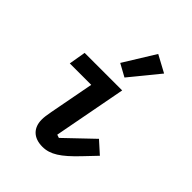

<svg xmlns="http://www.w3.org/2000/svg" viewBox="-226 -919 1053 1053"><g transform="rotate(45 300.0 -392.5)"><path d="M289.4 12.1C350.1 12.1 399.9 -22 476.2 -101.6L547.2 -176.1L478 -238.3L318.9 -86.3L300.1 -92.7L380.3 -516H89.1L72.4 -417.6H238.6L189.3 -157.7C183.6 -126.4 181.1 -110.1 181.1 -90.9C181.1 -29.1 218 12.1 289.4 12.1ZM266 -615.1 339.1 -574.9 477.3 -744 378.6 -797.2Z"/></g></svg>

Font: Margiela Mono Italic SmBold It
Style: Regular
Weight: 600
Designer: Mike Abbink, Paul van der Laan, Pieter van Rosmalen
Foundry: Bold Monday
Version: Version 2.003 2021